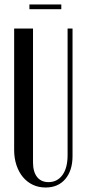

<svg xmlns="http://www.w3.org/2000/svg" viewBox="-20 -826 380 855"><path d="M127 -699V-103Q127 -61 145 -38Q163 -15 196 -15Q235 -15 258 -46.5Q281 -78 281 -135V-699H303V-131Q303 -67 271 -29Q239 9 183 9Q152 9 126.5 -3Q101 -15 82.5 -37Q64 -59 53.5 -90Q43 -121 43 -158V-699ZM253 -785H111V-806H253Z"/></svg>

Font: Moniqa SemBd Narrow Heading
Style: Regular
Weight: 600
Width: 4
Designer: Rajesh Rajput
Foundry: Rajesh Rajput
Version: Version 1.000